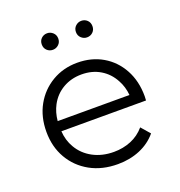

<svg xmlns="http://www.w3.org/2000/svg" viewBox="-130 -826 879 940"><g transform="rotate(-20 309.0 -355.5)"><path d="M326 5Q244 5 182 -29.5Q120 -64 85 -124.5Q50 -185 50 -263Q50 -341 83.5 -401Q117 -461 175.5 -495.5Q234 -530 307 -530Q381 -530 438.5 -496.5Q496 -463 529 -402.5Q562 -342 562 -263Q562 -258 561.5 -252.5Q561 -247 561 -241H120Q123 -193 146 -154Q172 -109 219.5 -83.5Q267 -58 328 -58Q376 -58 417.5 -75Q459 -92 489 -127L529 -81Q494 -39 441.5 -17Q389 5 326 5ZM494 -294Q490 -338 470 -374Q446 -419 404 -444Q362 -469 307 -469Q253 -469 210 -444Q167 -419 143 -374Q124 -338 120 -294ZM218 -630Q200 -630 187.5 -642Q175 -654 175 -673Q175 -692 187.5 -704Q200 -716 218 -716Q235 -716 248 -704Q261 -692 261 -673Q261 -654 248 -642Q235 -630 218 -630ZM396 -630Q379 -630 366 -642Q353 -654 353 -673Q353 -692 366 -704Q379 -716 396 -716Q414 -716 426.5 -704Q439 -692 439 -673Q439 -654 426.5 -642Q414 -630 396 -630Z"/></g></svg>

Font: Modern
Style: Small
Weight: 400
Designer: Julieta Ulanovsky
Foundry: Julieta Ulanovsky
Version: Version 8.000